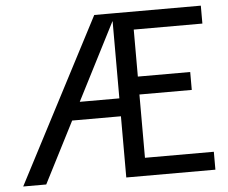

<svg xmlns="http://www.w3.org/2000/svg" viewBox="-51 -763 977 822"><g transform="rotate(-5 438.0 -352.5)"><path d="M16 0 383 -705H476L472 -671H458L115 0ZM213 -263V-340H510V-263ZM459 0V-705H841V-628H518L546 -662V-42L518 -77H842V0ZM514 -349V-426H771V-349Z"/></g></svg>

Font: TikTok Sans 24pt
Style: Regular
Weight: 400
Version: Version 4.000